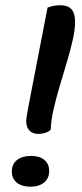

<svg xmlns="http://www.w3.org/2000/svg" viewBox="-20 -696 313 734"><path d="M127.3 -184Q104.5 -184 92.3 -197Q80.2 -210 80.2 -233Q80.2 -237.7 81.3 -246.9Q82.5 -256.2 86.8 -279.1Q91 -302 100 -347.7Q109 -393.3 123.8 -470.8Q138.7 -548.2 161.8 -666.8Q174.7 -672 186.6 -674Q198.5 -676 209.7 -676Q240.2 -676 253.6 -660.3Q267 -644.7 267 -612.2Q267 -583.2 258.2 -543.7Q249.3 -504.2 235.8 -459.1Q222.3 -414 208.4 -367.4Q194.5 -320.8 184.8 -278.2Q175 -235.5 174 -200.3Q165.3 -191.8 152.6 -187.9Q139.8 -184 127.3 -184ZM96.2 17.7Q63.3 17.7 44.3 2.2Q25.3 -13.3 25.3 -40.3Q25.3 -68.8 45.2 -84.4Q65 -100 98.7 -100Q130.7 -100 149.3 -84.9Q168 -69.8 168 -42.3Q168 -14 148.5 1.8Q129 17.7 96.2 17.7Z"/></svg>

Font: Sansita Swashed Light
Style: Regular
Weight: 300
Designer: Pablo Cosgaya
Foundry: Omnibus-Type
Version: Version 1.003